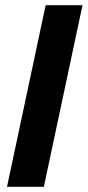

<svg xmlns="http://www.w3.org/2000/svg" viewBox="-20 -720 338 740"><path d="M7 0 156 -700H298L149 0Z"/></svg>

Font: Red Hat Display ExtraBold
Style: Italic
Weight: 800
Italic angle: -12°
Designer: Pentagram, MCKL
Foundry: Pentagram, MCKL
Version: Version 1.023